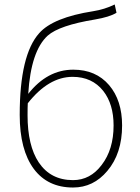

<svg xmlns="http://www.w3.org/2000/svg" viewBox="-20 -824 624 857"><path d="M434 -88Q487 -157 487 -264Q487 -359 441 -418Q391 -481 304 -481Q197 -481 104 -363Q103 -346 103 -310Q103 -174 153 -99Q206 -20 306 -20Q383 -20 434 -88ZM500 -767Q469 -748 404 -737Q245 -711 193 -665Q118 -597 106 -405Q191 -513 307 -513Q408 -513 467 -444Q525 -376 525 -264Q525 -139 459 -61Q397 13 306 13Q193 13 131 -70Q68 -155 68 -311Q68 -579 155 -676Q217 -746 396 -774Q447 -782 492 -804Z"/></svg>

Font: Noto Sans CJK TC Thin
Style: Regular
Weight: 250
Designer: Ryoko NISHIZUKA ???? (kana & ideographs); Paul D. Hunt (Latin, Greek & Cyrillic); Wenlong ZHANG ??? (bopomofo); Sandoll 
Foundry: Adobe Systems Incorporated
Version: Version 1.004 January 19, 2016